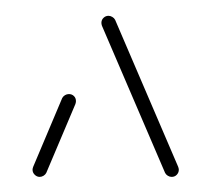

<svg xmlns="http://www.w3.org/2000/svg" viewBox="-20 -539 274 249"><path d="M31.5 -309.6Q27.8 -309.6 25 -312.4Q22.2 -315.2 22.2 -318.9Q22.2 -320.4 23 -322.6L60.7 -411.9Q61.9 -414.1 64.3 -415.6Q66.7 -417 69.3 -417Q73.3 -417 75.9 -414.4Q78.5 -411.9 78.5 -407.8Q78.5 -406.3 77.8 -404.1L40 -314.8Q38.9 -312.6 36.5 -311.1Q34.1 -309.6 31.5 -309.6ZM211.9 -318.9Q211.9 -315.2 209.3 -312.4Q206.7 -309.6 202.6 -309.6Q200 -309.6 197.6 -311.1Q195.2 -312.6 194.1 -314.8L112.2 -505.6Q111.5 -507.8 111.5 -509.3Q111.5 -513.3 114.3 -515.9Q117 -518.5 120.7 -518.5Q123.3 -518.5 125.7 -517Q128.1 -515.6 129.3 -513.3L211.1 -322.6Q211.9 -320.4 211.9 -318.9Z"/></svg>

Font: 26F Galaxy Sans Hairline
Style: Regular
Weight: 50
Designer: C₂₉H₂₅N₃O₅
Version: Version 1.100